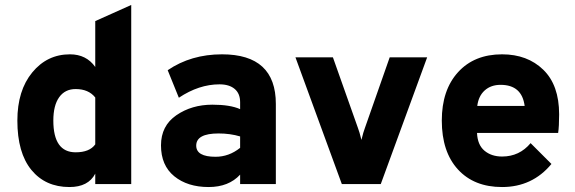

<svg xmlns="http://www.w3.org/2000/svg" viewBox="-20 -742 2319 774"><path d="M260 12Q163 12 106.5 -57Q50 -126 50 -256Q50 -377 110 -450Q170 -523 262 -523Q328 -523 364 -472V-657L509 -722V0H364V-42Q336 12 260 12ZM285 -128Q341 -128 364 -160V-349Q337 -383 285 -383Q242 -383 218.5 -350Q195 -317 195 -256Q195 -128 285 -128Z M948 0V-38Q902 12 821 12Q736 12 682.5 -31.5Q629 -75 629 -156Q629 -235 691 -277.5Q753 -320 836 -320Q908 -320 948 -302V-330Q948 -365 926 -383.5Q904 -402 865 -402Q782 -402 701 -348L656 -459Q750 -523 875 -523Q1092 -523 1092 -323V0ZM849 -110Q903 -110 948 -146V-192Q908 -204 861 -204Q771 -204 771 -155Q771 -110 849 -110Z M1358 0 1171 -511H1322L1423 -226Q1429 -211 1437 -178Q1445 -211 1451 -226L1551 -511H1702L1515 0Z M2004 12Q1891 12 1826 -59Q1761 -130 1761 -256Q1761 -379 1826.5 -451Q1892 -523 2004 -523Q2106 -523 2170 -461Q2234 -399 2234 -281Q2234 -232 2230 -206H1903Q1905 -158 1933 -134.5Q1961 -111 2004 -111Q2074 -111 2119 -165L2203 -81Q2126 12 2004 12ZM1904 -315H2095Q2084 -400 1998 -400Q1959 -400 1934 -377.5Q1909 -355 1904 -315Z"/></svg>

Font: Overpass Heavy
Style: Regular
Weight: 900
Designer: Delve Withrington, Thomas Jockin
Foundry: Delve Fonts
Version: Version 3.000;DELV;Overpass